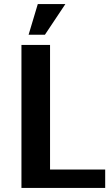

<svg xmlns="http://www.w3.org/2000/svg" viewBox="-20 -920 545 940"><path d="M120 -750 165 -900H300L200 -750ZM85 0V-700H225V-90H495V0Z"/></svg>

Font: Scada
Style: Bold
Weight: 700
Designer: Jovanny Lemonad
Foundry: Jovanny Lemonad
Version: Version 4.100;PS 004.100;hotconv 1.0.88;makeotf.lib2.5.64775